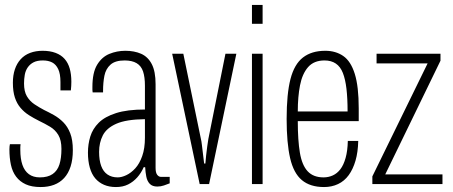

<svg xmlns="http://www.w3.org/2000/svg" viewBox="-20 -743 1827 775"><path d="M144 12Q108 12 84 1Q60 -10 45 -30Q30 -50 24 -78Q18 -106 18 -140Q18 -146 18.5 -151.5Q19 -157 20 -161H63Q62 -156 62 -150Q62 -144 62 -138Q62 -102 70.5 -77.5Q79 -53 96.5 -40Q114 -27 141 -27Q173 -27 192.5 -40.5Q212 -54 220 -79.5Q228 -105 228 -142Q228 -177 215.5 -198Q203 -219 182 -231.5Q161 -244 138 -255Q116 -266 97 -278Q78 -290 63 -307.5Q48 -325 40 -349.5Q32 -374 32 -409Q32 -439 40 -463Q48 -487 63.5 -504Q79 -521 101.5 -529.5Q124 -538 152 -538Q182 -538 204.5 -529.5Q227 -521 241 -505Q255 -489 261.5 -466Q268 -443 268 -413Q268 -405 267.5 -396Q267 -387 266 -378H224V-412Q224 -445 215 -464Q206 -483 190.5 -491Q175 -499 153 -499Q130 -499 115.5 -491.5Q101 -484 92 -471Q83 -458 80 -441Q77 -424 77 -406Q77 -374 88.5 -354.5Q100 -335 118.5 -322.5Q137 -310 158 -299Q177 -290 197.5 -278.5Q218 -267 235.5 -249.5Q253 -232 263.5 -205Q274 -178 274 -137Q274 -99 265 -71Q256 -43 239 -24.5Q222 -6 198 3Q174 12 144 12Z M448 12Q421 12 400 3Q379 -6 364.5 -23Q350 -40 342.5 -66.5Q335 -93 335 -127Q335 -161 344.5 -192Q354 -223 378.5 -247.5Q403 -272 448.5 -286.5Q494 -301 565 -301V-397Q565 -432 557.5 -454.5Q550 -477 531.5 -488Q513 -499 483 -499Q445 -499 426 -482Q407 -465 401.5 -437.5Q396 -410 396 -376V-370H354Q353 -375 353 -380Q353 -385 353 -392Q353 -450 372 -481.5Q391 -513 421.5 -525.5Q452 -538 486 -538Q522 -538 549.5 -526Q577 -514 592.5 -484.5Q608 -455 608 -403V-65Q608 -46 614.5 -37.5Q621 -29 630 -29H665V-3Q655 1 642 5.5Q629 10 615 10Q595 10 584.5 -1Q574 -12 570.5 -30Q567 -48 566 -68H560Q550 -45 534 -27Q518 -9 497 1.5Q476 12 448 12ZM455 -27Q471 -27 490 -36Q509 -45 526 -63.5Q543 -82 554 -113Q565 -144 565 -187V-262Q489 -261 449.5 -243.5Q410 -226 395 -196.5Q380 -167 380 -130Q380 -96 388.5 -73Q397 -50 414 -38.5Q431 -27 455 -27Z M786 0 675 -526H720L791 -182Q793 -175 795 -157.5Q797 -140 799.5 -120Q802 -100 804 -83H809Q810 -97 812 -115.5Q814 -134 816.5 -152Q819 -170 821 -182L890 -526H934L824 0Z M997 -647V-723H1040V-647ZM997 0V-526H1040V0Z M1288 12Q1232 12 1198.5 -16Q1165 -44 1151 -105Q1137 -166 1137 -263Q1137 -364 1152.5 -424Q1168 -484 1203 -511Q1238 -538 1293 -538Q1335 -538 1365.5 -517Q1396 -496 1412 -445Q1428 -394 1428 -305V-254H1182Q1182 -177 1190.5 -126.5Q1199 -76 1222 -51.5Q1245 -27 1286 -27Q1306 -27 1323.5 -35Q1341 -43 1354 -60Q1367 -77 1375 -105.5Q1383 -134 1384 -174H1426Q1425 -129 1415 -94.5Q1405 -60 1387.5 -36Q1370 -12 1344.5 0Q1319 12 1288 12ZM1182 -293H1383Q1383 -346 1378.5 -384.5Q1374 -423 1364 -448.5Q1354 -474 1335.5 -486.5Q1317 -499 1290 -499Q1247 -499 1223.5 -472Q1200 -445 1191 -398.5Q1182 -352 1182 -293Z M1483 0V-31L1706 -487H1500V-526H1758V-498L1535 -39H1766V0Z"/></svg>

Font: Archivo ExtraCondensed Thin
Style: Regular
Weight: 250
Width: 2
Designer: Hector Gatti
Foundry: Omnibus-Type
Version: Version 2.001